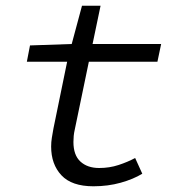

<svg xmlns="http://www.w3.org/2000/svg" viewBox="-20 -640 640 672"><path d="M307 12Q231 12 195 -26.5Q159 -65 159 -127Q159 -143 161.5 -158Q164 -173 167 -190L215 -424H74L85 -481L231 -486L267 -620H332L304 -486H544L531 -424H291L242 -188Q239 -175 238 -164.5Q237 -154 237 -143Q237 -97 261.5 -74.5Q286 -52 327 -52Q363 -52 395 -62.5Q427 -73 453 -87L478 -32Q447 -13 402.5 -0.5Q358 12 307 12Z"/></svg>

Font: SourceCodeVF
Style: Italic
Weight: 200
Italic angle: -11°
Monospace: yes
Designer: Paul D. Hunt, Teo Tuominen
Foundry: Adobe
Version: Version 1.026;hotconv 1.1.0;makeotfexe 2.6.0